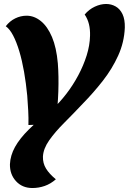

<svg xmlns="http://www.w3.org/2000/svg" viewBox="-20 -759 648 966"><path d="M143 187Q92 187 60.5 152.5Q29 118 30 67Q32 23 55.5 -19.5Q79 -62 125.5 -108Q172 -154 243 -209Q280 -243 313.5 -286.5Q347 -330 373.5 -379.5Q400 -429 416 -480Q432 -531 433 -579Q434 -611 427.5 -637.5Q421 -664 406 -686Q428 -712 457 -725.5Q486 -739 514 -739Q540 -739 562 -726.5Q584 -714 596.5 -687.5Q609 -661 608 -620Q605 -546 574.5 -479Q544 -412 497 -352Q450 -292 398 -239Q349 -187 303 -141Q257 -95 227.5 -53Q198 -11 196 29Q195 62 211.5 89Q228 116 261 143Q235 166 205 176.5Q175 187 143 187ZM123 -130Q124 -165 122 -202Q120 -239 117 -278Q111 -341 101 -398Q91 -455 77 -501.5Q63 -548 46 -580.5Q29 -613 9 -627Q29 -653 56.5 -666.5Q84 -680 114 -680Q152 -680 185.5 -653Q219 -626 241.5 -573Q264 -520 271 -440Q276 -376 273.5 -299.5Q271 -223 260 -135Z"/></svg>

Font: Sansita Swashed Light
Style: Bold
Weight: 700
Version: Version 1.003